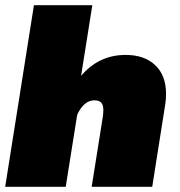

<svg xmlns="http://www.w3.org/2000/svg" viewBox="-20 -720 694 740"><path d="M0 0 110.8 -700H335.8L292.5 -427.5Q360.8 -508.3 464.2 -508.3Q536.7 -508.3 578.3 -468.8Q620 -429.2 620 -357.5Q620 -335.8 616.7 -316.7L566.7 0H333.3L375.8 -266.7Q378.3 -282.5 378.3 -295Q378.3 -315.8 370 -324.6Q361.7 -333.3 344.2 -333.3Q303.3 -333.3 277.5 -277.5L233.3 0Z"/></svg>

Font: BoonTook
Style: Italic
Weight: 400
Italic angle: -9°
Designer: Sungsit Sawaiwan
Foundry: FontUni
Version: Version 3.0